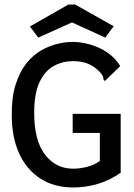

<svg xmlns="http://www.w3.org/2000/svg" viewBox="-20 -817 590 848"><path d="M303 11Q219 11 158 -28.5Q97 -68 64.5 -139.5Q32 -211 32 -307Q31 -387 49 -443.5Q67 -500 96.5 -537Q126 -574 162 -594.5Q198 -615 234.5 -623.5Q271 -632 301 -632Q365 -631 423 -603Q481 -575 511 -525L450 -466L443 -459L437 -466Q437 -474 434 -481Q431 -488 420 -500Q398 -523 370 -535Q342 -547 302 -547Q257 -547 218 -526Q179 -505 155 -455Q131 -405 131 -319Q131 -197 178.5 -134.5Q226 -72 303 -72Q332 -72 364 -80Q396 -88 421 -106V-230H301V-314H513V-54Q464 -20 411 -4.5Q358 11 303 11ZM149 -651 112 -700 282 -797H312L482 -701L445 -651L298 -718Z"/></svg>

Font: Inconsolata SemiExpanded SemiBold
Style: Regular
Weight: 600
Width: 6
Monospace: yes
Designer: Raph Levien, Cyreal, Brenton Simpson
Foundry: Raph Levien, Cyreal, Google
Version: Version 3.001; ttfautohint (v1.8.2.53-6de2)